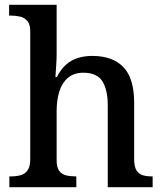

<svg xmlns="http://www.w3.org/2000/svg" viewBox="-20 -780 684 800"><path d="M19 0V-45H25Q48 -45 66 -50Q84 -55 95 -70.5Q106 -86 106 -116V-649Q106 -678 94.5 -692Q83 -706 65 -710.5Q47 -715 27 -715H18V-760H216V-555Q216 -535 214.5 -513Q213 -491 212 -475Q211 -459 211 -459H217Q233 -491 255 -510.5Q277 -530 304.5 -538.5Q332 -547 365 -547Q449 -547 494 -500.5Q539 -454 539 -352V-117Q539 -86 548.5 -70.5Q558 -55 574.5 -50Q591 -45 613 -45H616V0H429V-341Q429 -406 406.5 -441.5Q384 -477 327 -477Q289 -477 264 -456.5Q239 -436 227.5 -400Q216 -364 216 -317V-111Q216 -83 226.5 -68.5Q237 -54 255 -49.5Q273 -45 295 -45H298V0Z"/></svg>

Font: Noto Serif Armenian Medium
Style: Regular
Weight: 500
Version: Version 2.007